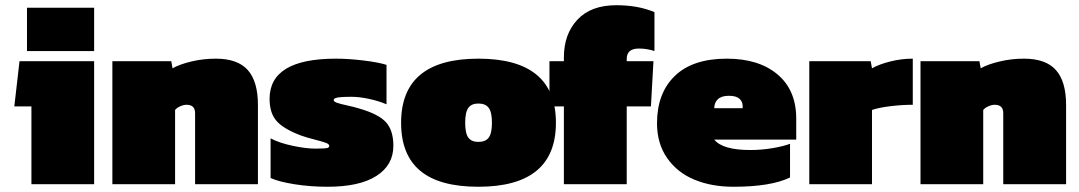

<svg xmlns="http://www.w3.org/2000/svg" viewBox="-20 -710 4159 740"><path d="M84 -513.2V-680.2H342.8V-513.2ZM101.1 0V-299.8H35.2L55.2 -474.1H342.8V0Z M413.1 0V-474.1H640.1L645 -446.8Q672.9 -462.4 718 -473.1Q763.2 -483.9 812 -483.9Q896 -483.9 935.1 -439.9Q974.1 -396 974.1 -305.2V0H731.9V-273.9Q731.9 -306.2 698.7 -306.2Q688 -306.2 674.6 -300.3Q661.1 -294.4 654.8 -286.1V0Z M1242.7 9.8Q1176.3 9.8 1115.7 0.2Q1055.2 -9.3 1022.9 -23.9V-176.8Q1055.7 -159.2 1107.4 -148.2Q1159.2 -137.2 1194.8 -137.2Q1235.8 -137.2 1243.2 -140.1Q1249 -142.6 1249 -147.9Q1249 -154.8 1234.9 -159.9Q1220.7 -165 1190.9 -172.6Q1161.1 -180.2 1142.1 -187Q1074.7 -211.9 1046.9 -242.7Q1019 -273.4 1019 -329.1Q1019 -483.9 1274.9 -483.9Q1323.2 -483.9 1381.6 -476.8Q1439.9 -469.7 1469.7 -460V-308.1Q1438 -321.3 1401.1 -329.1Q1364.3 -336.9 1335.9 -336.9Q1284.2 -336.9 1273.4 -332Q1266.1 -329.1 1266.1 -324.2Q1266.1 -318.4 1278.3 -314Q1290.5 -309.6 1318.6 -303.5Q1346.7 -297.4 1363.8 -292Q1439.9 -270 1468 -238.5Q1496.1 -207 1496.1 -147.9Q1496.1 -73.7 1430.9 -32Q1365.7 9.8 1242.7 9.8Z M1823.7 9.8Q1673.3 9.8 1599.6 -51.8Q1525.9 -113.3 1525.9 -236.8Q1525.9 -483.9 1823.7 -483.9Q2122.6 -483.9 2122.6 -236.8Q2122.6 9.8 1823.7 9.8ZM1823.7 -163.1Q1851.1 -163.1 1863.5 -179.4Q1876 -195.8 1876 -236.8Q1876 -277.8 1863.5 -294.4Q1851.1 -311 1823.7 -311Q1797.4 -311 1785.2 -294.4Q1772.9 -277.8 1772.9 -236.8Q1772.9 -195.8 1785.2 -179.4Q1797.4 -163.1 1823.7 -163.1Z M2153.3 0V-299.8H2097.7V-474.1H2153.3V-488.8Q2153.3 -578.6 2205.6 -634.3Q2257.8 -689.9 2355.5 -689.9Q2439.9 -689.9 2502.4 -663.1V-513.2Q2473.6 -522.9 2442.4 -522.9Q2395.5 -522.9 2395.5 -482.9V-474.1H2498.5L2488.8 -299.8H2395.5V0Z M2807.1 9.8Q2722.2 9.8 2656.2 -17.6Q2590.3 -44.9 2551.3 -100.8Q2512.2 -156.7 2512.2 -234.9Q2512.2 -351.1 2581.1 -417.5Q2649.9 -483.9 2781.2 -483.9Q2904.8 -483.9 2976.8 -423.1Q3048.8 -362.3 3048.8 -252.9V-171.9H2732.9Q2765.1 -131.8 2872.1 -131.8Q2914.6 -131.8 2956.8 -138.9Q2999 -146 3024.9 -155.8V-25.9Q2950.7 9.8 2807.1 9.8ZM2732.9 -293H2842.3V-301.8Q2842.3 -318.4 2829.8 -329.6Q2817.4 -340.8 2789.1 -340.8Q2760.7 -340.8 2746.8 -327.6Q2732.9 -314.5 2732.9 -293Z M3099.1 0V-474.1H3335.9L3340.8 -446.8Q3368.7 -462.4 3411.4 -473.1Q3454.1 -483.9 3498 -483.9V-306.2Q3457.5 -306.2 3412.4 -300.8Q3367.2 -295.4 3340.8 -286.1V0Z M3527.8 0V-474.1H3754.9L3759.8 -446.8Q3787.6 -462.4 3832.8 -473.1Q3877.9 -483.9 3926.8 -483.9Q4010.7 -483.9 4049.8 -439.9Q4088.9 -396 4088.9 -305.2V0H3846.7V-273.9Q3846.7 -306.2 3813.5 -306.2Q3802.7 -306.2 3789.3 -300.3Q3775.9 -294.4 3769.5 -286.1V0Z"/></svg>

Font: Kanit Black
Style: Regular
Weight: 900
Designer: Katatrad Team
Foundry: CadsonDemak
Version: Version 1.000;PS 001.000;hotconv 1.0.88;makeotf.lib2.5.64775